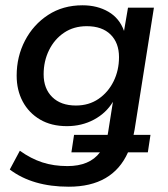

<svg xmlns="http://www.w3.org/2000/svg" viewBox="-20 -517 634 726"><path d="M240 189Q103 189 17 124L55 53Q97 83 140 97Q183 111 235 111Q319 111 358 59H250L260 -7H387Q388 -11 389 -18L407 -132Q381 -89 335 -64.5Q289 -40 233 -40Q174 -40 131.5 -65Q89 -90 66 -133Q43 -176 43 -231Q43 -303 74.5 -363.5Q106 -424 162 -460.5Q218 -497 292 -497Q348 -497 390 -472.5Q432 -448 449 -400L464 -488H562L489 -27Q488 -20 485 -7H549L539 59H464Q406 189 240 189ZM267 -118Q316 -118 352.5 -143Q389 -168 409.5 -209.5Q430 -251 430 -301Q430 -355 398 -386.5Q366 -418 308 -418Q259 -418 222.5 -393.5Q186 -369 165.5 -327.5Q145 -286 145 -236Q145 -182 177.5 -150Q210 -118 267 -118Z"/></svg>

Font: Nunito Sans SemiBold
Style: Italic
Weight: 600
Italic angle: -9°
Designer: Vernon Adams
Foundry: Vernon Adams
Version: Version 3.006; ttfautohint (v1.8.3)